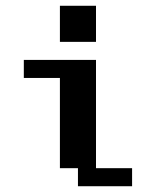

<svg xmlns="http://www.w3.org/2000/svg" viewBox="-20 -645 540 665"><path d="M62.5 -437.5H312.5V-62.5H437.5V0H250V-62.5H187.5V-375H62.5ZM187.5 -625H312.5V-500H187.5Z"/></svg>

Font: NeoDunggeunmo Code
Style: Regular
Weight: 400
Monospace: yes
Version: Version 1.600